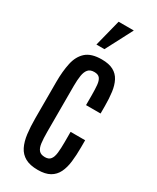

<svg xmlns="http://www.w3.org/2000/svg" viewBox="-246 -1050 922 1127"><g transform="rotate(30 214.5 -486.5)"><path d="M224.1 8.8C257.6 8.8 284.7 2.9 305.2 -8.8C325.7 -20.5 341.2 -37.1 351.8 -58.6C362.4 -80.1 369.5 -105.6 373 -135.3C376.6 -164.9 378.4 -197.8 378.4 -233.9V-281.2H279.8V-210.4C279.8 -182.8 278.6 -158.9 276.4 -138.9C274.1 -118.9 269 -103.6 261 -93C253 -82.4 240.2 -77.1 222.7 -77.1C204.4 -77.1 190.9 -82.1 182.1 -92C173.3 -102 167.6 -116.9 165 -137C162.4 -157 161.1 -182.1 161.1 -212.4V-523.9C161.1 -550.9 162.7 -574.3 165.8 -594C168.9 -613.7 175 -628.8 184.1 -639.4C193.2 -650 207 -655.3 225.6 -655.3C243.2 -655.3 255.7 -650.4 263.2 -640.6C270.7 -630.9 275.3 -616.5 277.1 -597.4C278.9 -578.4 279.8 -554.9 279.8 -526.9V-462.4H378.4V-513.2C378.4 -547.4 376.5 -578.5 372.8 -606.4C369.1 -634.4 361.9 -658.5 351.3 -678.7C340.7 -698.9 325.4 -714.4 305.4 -725.1C285.4 -735.8 259.1 -741.2 226.6 -741.2C179.7 -741.2 144.4 -730.6 120.6 -709.5C96.8 -688.3 80.9 -659 72.8 -621.6C64.6 -584.1 60.5 -541 60.5 -492.2V-247.1C60.5 -208.7 62.5 -173.7 66.4 -142.3C70.3 -110.9 77.9 -83.9 89.1 -61.3C100.3 -38.7 116.8 -21.3 138.4 -9.3C160.1 2.8 188.6 8.8 224.1 8.8ZM154.8 -800.8H209L303.7 -981.9H200.7Z"/></g></svg>

Font: Antonio
Style: Regular
Weight: 400
Designer: Vernon Adams
Foundry: Vernon Adams
Version: Version 1.002